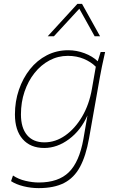

<svg xmlns="http://www.w3.org/2000/svg" viewBox="-20 -760 598 990"><path d="M179 210Q140 210 101.5 200.5Q63 191 37 174L47 145Q75 164 111.5 172.5Q148 181 180 181Q281 181 335 128Q389 75 410 -43L431 -165Q397 -88 336 -42.5Q275 3 208 3Q137 3 97 -42.5Q57 -88 57 -170Q57 -237 77.5 -297Q98 -357 134.5 -403Q171 -449 221.5 -475Q272 -501 332 -501Q375 -501 416 -485.5Q457 -470 484 -444L499 -492H522Q512 -449 505.5 -416.5Q499 -384 495 -362L439 -46Q423 44 392.5 100.5Q362 157 310.5 183.5Q259 210 179 210ZM209 -26Q266 -26 316.5 -61.5Q367 -97 403.5 -159Q440 -221 454 -302L474 -416Q449 -441 412 -456.5Q375 -472 330 -472Q279 -472 235 -448.5Q191 -425 158 -383.5Q125 -342 106.5 -287.5Q88 -233 88 -170Q88 -101 119.5 -63.5Q151 -26 209 -26ZM496 -573H468L389 -715L258 -573H226L379 -740H403Z"/></svg>

Font: Livvic Thin
Style: Italic
Weight: 250
Italic angle: -10°
Designer: Jacques Le Bailly, Baron von Fonthausen
Version: Version 1.001; ttfautohint (v1.8.2)